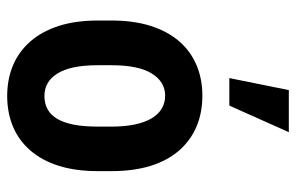

<svg xmlns="http://www.w3.org/2000/svg" viewBox="-166 -655 831 539"><g transform="rotate(90 249.5 -385.5)"><path d="M37.6 -244.6V-283.2Q37.6 -345.2 52.7 -392.8Q67.9 -440.4 95.7 -472.7Q123.5 -504.9 162.4 -521.5Q201.2 -538.1 248.5 -538.1Q296.9 -538.1 335.7 -521.5Q374.5 -504.9 402.6 -472.7Q430.7 -440.4 445.6 -392.8Q460.4 -345.2 460.4 -283.2V-244.6Q460.4 -182.6 445.6 -135.3Q430.7 -87.9 402.6 -55.4Q374.5 -22.9 335.7 -6.6Q296.9 9.8 249.5 9.8Q202.1 9.8 163.3 -6.6Q124.5 -22.9 96.2 -55.4Q67.9 -87.9 52.7 -135.3Q37.6 -182.6 37.6 -244.6ZM163.1 -283.2V-244.6Q163.1 -206.1 168.9 -178Q174.8 -149.9 186.3 -131.3Q197.8 -112.8 213.6 -103.8Q229.5 -94.7 249.5 -94.7Q271 -94.7 287.1 -103.8Q303.2 -112.8 314 -131.3Q324.7 -149.9 330.1 -178Q335.4 -206.1 335.4 -244.6V-283.2Q335.4 -320.8 329.3 -349.1Q323.2 -377.4 312 -396Q300.8 -414.6 284.7 -424.1Q268.6 -433.6 248.5 -433.6Q229 -433.6 213.4 -424.1Q197.8 -414.6 186.3 -396Q174.8 -377.4 168.9 -349.1Q163.1 -320.8 163.1 -283.2ZM199.2 -613.8 232.9 -780.8H351.1L276.4 -613.8Z"/></g></svg>

Font: Roboto Condensed SemiBold
Style: Regular
Weight: 600
Designer: Christian Robertson
Foundry: Google
Version: Version 3.008; 2023